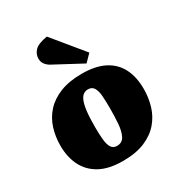

<svg xmlns="http://www.w3.org/2000/svg" viewBox="-193 -950 1028 1099"><g transform="rotate(-30 321.0 -400.5)"><path d="M301 17Q208 17 149 -15.5Q90 -48 61.5 -105.5Q33 -163 33 -238Q33 -298 50 -351.5Q67 -405 104.5 -446Q142 -487 201.5 -510.5Q261 -534 345 -534Q434 -534 492.5 -504Q551 -474 580 -417.5Q609 -361 609 -281Q609 -224 593 -170.5Q577 -117 541 -75Q505 -33 446 -8Q387 17 301 17ZM314 -75Q349 -75 364 -105Q379 -135 382.5 -182.5Q386 -230 386 -282Q386 -327 383.5 -362.5Q381 -398 369 -418.5Q357 -439 330 -439Q314 -439 300.5 -430Q287 -421 277.5 -398.5Q268 -376 263 -336Q258 -296 258 -233Q258 -184 261.5 -148.5Q265 -113 277 -94Q289 -75 314 -75ZM443 -617 398 -571 213 -670Q197 -679 185 -694.5Q173 -710 173 -732Q173 -762 195 -785Q217 -808 278 -818Z"/></g></svg>

Font: Literata Black
Style: Italic
Weight: 900
Italic angle: -2°
Designer: Latin by Veronika Burian and Jose Scaglione. Greek by Irene Vlachou. Cyrillic by Vera Evstafieva
Foundry: TypeTogether
Version: Version 3.002